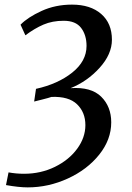

<svg xmlns="http://www.w3.org/2000/svg" viewBox="-20 -652 573 832"><path d="M6 150 17 95Q50 101 84 101Q157 101 218 71Q279 41 314.5 -7.5Q350 -56 350 -110Q350 -165 314 -200Q278 -235 203 -232Q192 -228 164 -221Q136 -214 128 -212L136 -267Q231 -288 293 -337.5Q355 -387 355 -453Q355 -500 331.5 -531Q308 -562 256 -562Q207 -562 168.5 -545.5Q130 -529 90 -499L69 -545Q100 -577 160 -604.5Q220 -632 292 -632Q372 -632 418.5 -591.5Q465 -551 465 -480Q465 -417 411.5 -358Q358 -299 286 -270Q375 -276 418.5 -233Q462 -190 462 -122Q462 -47 410 18Q358 83 274 121.5Q190 160 100 160Q62 160 6 150Z"/></svg>

Font: Koeln Type Serif
Style: Italic
Weight: 400
Italic angle: -8°
Designer: Eben Sorkin
Foundry: Eben Sorkin
Version: Version 2.002